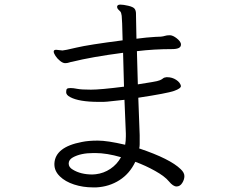

<svg xmlns="http://www.w3.org/2000/svg" viewBox="-20 -786 1040 833"><path d="M505 -104Q443 -122 394 -122H385Q330 -122 296 -103Q278 -93 278 -76.5Q278 -60 296 -50Q330 -29 381 -29L395 -30Q430 -34 459 -53.5Q488 -73 505 -104ZM580 -362Q586 -212 586 -200V-160Q586 -151 584 -142Q718 -97 764 -52Q780 -37 780 -22Q780 -7 770.5 8Q761 23 746 23Q731 23 713 1Q695 -21 653 -44.5Q611 -68 567 -84Q543 -33 498.5 -4.5Q454 24 398 27H383Q340 27 301.5 14.5Q263 2 239.5 -21Q216 -44 216 -73V-76Q219 -148 335 -170Q363 -176 404.5 -176Q446 -176 523 -158Q526 -175 526 -194V-207L520 -353L445 -345L429 -344H409Q322 -344 284 -365Q267 -374 267 -386Q267 -398 271 -401Q275 -404 286.5 -404Q298 -404 315.5 -400.5Q333 -397 374.5 -397Q416 -397 518 -410Q516 -496 514 -557Q377 -539 293 -518Q286 -517 279 -514.5Q272 -512 262.5 -512Q253 -512 241 -521.5Q229 -531 221 -543Q213 -555 213 -562.5Q213 -570 224 -570L251 -567Q259 -567 311.5 -579.5Q364 -592 512 -611Q510 -703 508 -717.5Q506 -732 502 -736L493 -745Q488 -750 488 -756V-757Q489 -766 502 -766Q515 -766 536.5 -761Q558 -756 564 -748Q570 -740 570 -726V-721Q570 -700 572 -618Q618 -624 654 -626L678 -627Q688 -628 696 -630.5Q704 -633 714 -633H719Q731 -632 746.5 -620Q762 -608 765 -596V-592Q765 -573 727 -573Q648 -573 574 -564L578 -420Q615 -426 640 -430Q665 -434 674 -438Q683 -442 687.5 -446Q692 -450 702 -451H706Q727 -451 744.5 -439.5Q762 -428 765 -413Q765 -402 735 -391.5Q705 -381 580 -362Z"/></svg>

Font: LXGW WenKai
Style: Regular
Weight: 400
Designer: LXGW / Fontworks Inc.
Foundry: LXGW / Fontworks Inc.
Version: Version 1.520; June 14, 2025